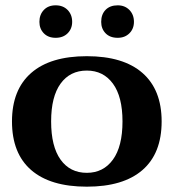

<svg xmlns="http://www.w3.org/2000/svg" viewBox="-20 -691 652 721"><path d="M128 -609Q128 -636 144.5 -653.5Q161 -671 189 -671Q217 -671 234 -653.5Q251 -636 251 -609Q251 -583 234 -566Q217 -549 189 -549Q161 -549 144.5 -566Q128 -583 128 -609ZM360 -609Q360 -637 376.5 -654Q393 -671 422 -671Q449 -671 466 -653.5Q483 -636 483 -609Q483 -583 466 -566Q449 -549 422 -549Q393 -549 376.5 -566Q360 -583 360 -609ZM25 -235Q25 -354 97 -417Q169 -480 306 -480Q443 -480 515 -417Q587 -354 587 -235Q587 -115 515 -52.5Q443 10 306 10Q169 10 97 -52.5Q25 -115 25 -235ZM440 -235Q440 -328 404 -377Q368 -426 306 -426Q243 -426 207.5 -377Q172 -328 172 -235Q172 -141 207.5 -91.5Q243 -42 306 -42Q368 -42 404 -91.5Q440 -141 440 -235Z"/></svg>

Font: Taviraj SemiBold
Style: Regular
Weight: 600
Designer: Katatrad Team
Foundry: CadsonDemak
Version: Version 1.001